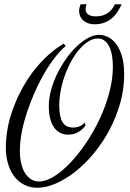

<svg xmlns="http://www.w3.org/2000/svg" viewBox="-20 -864 607 897"><path d="M507.3 -552.2Q507.3 -563 506.3 -577.1Q505.4 -591.3 502.9 -606Q500.5 -620.6 495.6 -634.5Q490.7 -648.4 482.9 -659.4Q475.1 -670.4 463.9 -677.2Q452.6 -684.1 437 -684.1Q415 -684.1 393.3 -670.7Q371.6 -657.2 351.6 -634.3Q331.5 -611.3 314.2 -580.6Q296.9 -549.8 284.2 -515.1Q271.5 -480.5 264.2 -443.6Q256.8 -406.7 256.8 -372.1Q256.8 -319.8 271.7 -293.9Q286.6 -268.1 321.8 -268.1Q334 -268.1 343.5 -271Q353 -273.9 359.6 -277.8Q366.2 -281.7 370.1 -285.6Q374 -289.6 375 -292L379.9 -278.8Q370.1 -264.2 358.9 -255.6Q347.7 -247.1 336.4 -242.4Q325.2 -237.8 315.4 -236.3Q305.7 -234.9 298.8 -234.9Q255.9 -234.9 231.9 -269.8Q208 -304.7 208 -368.7Q208 -403.8 218.3 -442.1Q228.5 -480.5 246.3 -517.3Q264.2 -554.2 287.6 -587.6Q311 -621.1 337.2 -646.2Q363.3 -671.4 390.6 -686.3Q418 -701.2 443.8 -701.2Q461.4 -701.2 481.7 -692.4Q502 -683.6 519.5 -662.4Q537.1 -641.1 548.6 -605.5Q560.1 -569.8 560.1 -516.1Q560.1 -447.8 541.5 -382.1Q522.9 -316.4 491.7 -257.6Q460.4 -198.7 419.4 -148.9Q378.4 -99.1 333.3 -63.2Q288.1 -27.3 241.9 -7.1Q195.8 13.2 154.3 13.2Q120.6 13.2 93.3 -0.7Q65.9 -14.6 46.9 -39.6Q27.8 -64.5 17.6 -98.9Q7.3 -133.3 7.3 -174.8Q7.3 -213.4 14.4 -257.1Q21.5 -300.8 38.1 -348.1Q53.2 -391.1 71.5 -427.5Q89.8 -463.9 109.4 -493.9Q128.9 -523.9 149.2 -547.9Q169.4 -571.8 188 -590.3Q231.9 -633.8 277.8 -660.2L286.6 -648.9Q256.8 -623.5 226.6 -582Q213.4 -564.5 199 -541.3Q184.6 -518.1 169.4 -489.5Q154.3 -460.9 139.2 -426Q124 -391.1 109.9 -350.1Q91.3 -296.9 82 -248.8Q72.8 -200.7 72.8 -160.2Q72.8 -127.9 78.9 -101.3Q85 -74.7 96.7 -55.9Q108.4 -37.1 125 -26.6Q141.6 -16.1 162.6 -16.1Q194.3 -16.1 232.2 -39.6Q270 -63 308.3 -103.3Q346.7 -143.6 382.6 -196.8Q418.5 -250 446.3 -309.6Q474.1 -369.1 490.7 -431.6Q507.3 -494.1 507.3 -552.2ZM548.3 -844.2Q539.1 -823.7 527.3 -806.4Q515.6 -789.1 500.2 -776.6Q484.9 -764.2 465.3 -757.3Q445.8 -750.5 421.4 -750.5Q405.3 -750.5 392.1 -755.1Q378.9 -759.8 369.4 -768.1Q359.9 -776.4 354.7 -787.8Q349.6 -799.3 349.6 -812.5Q349.6 -827.1 356.9 -844.2H384.8Q382.8 -839.8 381.3 -834Q379.9 -828.1 379.9 -821.8Q379.9 -815.4 382.1 -809.3Q384.3 -803.2 389.6 -798.3Q395 -793.5 404.1 -790.5Q413.1 -787.6 427.2 -787.6Q448.2 -787.6 463.4 -793.2Q478.5 -798.8 489 -807.4Q499.5 -815.9 506.1 -825.7Q512.7 -835.4 516.6 -844.2H548.3Z"/></svg>

Font: Dynalight
Style: Regular
Weight: 400
Version: Version 1.000